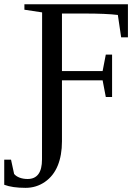

<svg xmlns="http://www.w3.org/2000/svg" viewBox="-87 -675 663 911"><path d="M520 -498H487.8L472.2 -604Q417.5 -610.8 314 -610.8H207V-337.9H399.9L415 -416H444.8V-214.8H415L399.9 -293.9H207V-4.4Q207 61.5 187 110.6Q167 159.7 126.2 188Q85.4 216.3 34.2 216.3Q-28.3 216.3 -66.9 201.7V82.5H-34.7L-20 150.4Q-10.7 161.6 6.3 168Q23.4 174.3 43.9 174.3Q112.3 174.3 112.3 81.5L112.8 -616.2L28.8 -628.9V-654.8H520Z"/></svg>

Font: Liberation Serif
Style: Regular
Weight: 400
Designer: Steve Matteson
Foundry: Ascender Corporation
Version: Version 2.1.5